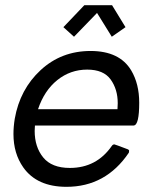

<svg xmlns="http://www.w3.org/2000/svg" viewBox="-20 -712 592 742"><path d="M434 -290 435 -313Q435 -367 407.5 -405Q380 -443 317 -443Q252 -443 201.5 -402.5Q151 -362 127 -290ZM237 10Q123 10 70 -65Q32 -119 32 -194Q32 -222 37 -253Q57 -367 137 -441Q217 -515 330 -515Q442 -515 487 -440Q518 -388 518 -315Q518 -229 497 -227H115L114 -206Q114 -144 147 -103.5Q180 -63 250 -63Q353 -63 412 -148Q416 -154 422 -154Q424 -154 474 -135Q479 -133 479 -129L478 -122Q389 10 237 10ZM412 -570 355 -662 266 -570 225 -607 306 -692H413L465 -607Z"/></svg>

Font: YamahaIndonesia935. App
Style: Italic
Weight: 400
Italic angle: -10°
Designer: Dalton Maag Ltd
Foundry: Dalton Maag Ltd
Version: Version 1.002; January 01, 2024; Regular/Italic